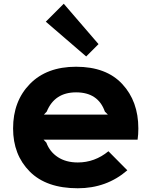

<svg xmlns="http://www.w3.org/2000/svg" viewBox="-20 -997 810 1027"><path d="M215 -384H557L541 -400Q505 -503 387 -503Q272 -503 230 -400ZM720 -310Q720 -277 716 -250H213L228 -234Q246 -185 289.5 -156.5Q333 -128 396 -128Q487 -128 560 -188L661 -86Q550 10 396 10Q228 10 139 -79.5Q50 -169 50 -310Q50 -456 140 -548Q230 -640 387 -640Q548 -640 634 -547.5Q720 -455 720 -310ZM321 -977 507 -761 441 -695 225 -881Z"/></svg>

Font: Sinkin Sans 700 Bold
Style: Bold
Weight: 700
Designer: Keith Bates
Foundry: K-Type
Version: Sinkin Sans (version 1.0)  by Keith Bates   •   © 2014   www